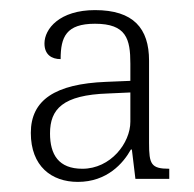

<svg xmlns="http://www.w3.org/2000/svg" viewBox="-20 -740 384 380"><path d="M134 -380C192 -380 224 -417 239 -444H241L248 -386H315V-406C279 -406 275 -415 275 -457V-620C275 -684 244 -720 168 -720C98 -720 68 -683 68 -654C68 -632 82 -623 100 -623C100 -667 111 -693 168 -693C230 -693 238 -663 238 -614V-580L190 -578C89 -574 41 -542 41 -477C41 -411 82 -380 134 -380ZM143 -406C96 -406 79 -434 79 -476C79 -524 104 -552 194 -555L238 -557V-499C238 -457 199 -406 143 -406Z"/></svg>

Font: Noto Serif Ethiopic ExtraLight
Style: Regular
Weight: 200
Designer: Monotype Design Team
Foundry: Monotype Imaging Inc.
Version: Version 2.102